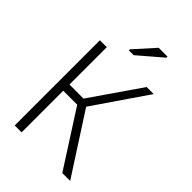

<svg xmlns="http://www.w3.org/2000/svg" viewBox="-269 -1033 1138 1138"><g transform="rotate(45 300.0 -464.5)"><path d="M83 0V-714H141V-401H259L475 -714H534L304 -378L548 0H482L258 -349H141V0ZM247 -793V-802L361 -929H435V-920L287 -793Z"/></g></svg>

Font: Noto Sans Mono Light
Style: Regular
Weight: 300
Designer: Monotype Design Team
Foundry: Monotype Imaging Inc.
Version: Version 2.014; ttfautohint (v1.8.4.7-5d5b)